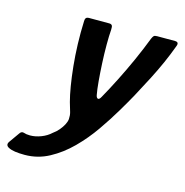

<svg xmlns="http://www.w3.org/2000/svg" viewBox="-194 -558 741 771"><g transform="rotate(15 176.0 -173.0)"><path d="M-25 126Q-48 126 -65 123.5Q-82 121 -93 115Q-109 106 -97 90L-68 49Q-61 38 -51 41Q-45 43 -39 44Q-33 45 -24 45Q-2 45 21.5 36Q45 27 62 11Q75 2 85.5 -10.5Q96 -23 102.5 -35.5Q109 -48 110 -59Q111 -75 107.5 -87Q104 -99 96 -126Q89 -152 83 -188Q77 -224 72.5 -268Q68 -312 66.5 -359.5Q65 -407 67 -455Q67 -472 82 -472H167Q175 -472 178.5 -467.5Q182 -463 181 -449Q179 -424 179 -386.5Q179 -349 181 -309.5Q183 -270 186 -236Q189 -202 193 -181Q195 -170 201 -168Q207 -166 214 -179Q236 -218 259.5 -264.5Q283 -311 305 -360Q327 -409 345 -456Q349 -465 352.5 -468.5Q356 -472 366 -472H440Q459 -472 451 -453Q437 -415 421 -379Q405 -343 385 -304Q365 -265 339 -217Q323 -188 297.5 -145Q272 -102 239 -54.5Q206 -7 165 34Q124 75 76.5 100.5Q29 126 -25 126Z"/></g></svg>

Font: Glory Thin SemiBold
Style: Italic
Weight: 600
Italic angle: -12°
Version: Version 1.011